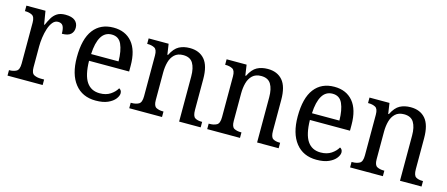

<svg xmlns="http://www.w3.org/2000/svg" viewBox="-42 -978 3307 1420"><g transform="rotate(15 1612.0 -268.0)"><path d="M29 0V-42H32Q63 -42 85 -54Q107 -66 107 -114V-426Q107 -471 85 -482.5Q63 -494 33 -494H30V-536H176L193 -434H197Q210 -464 225 -489.5Q240 -515 264 -530.5Q288 -546 327 -546Q377 -546 401 -526Q425 -506 425 -472Q425 -441 404.5 -422Q384 -403 337 -403Q337 -444 326 -462.5Q315 -481 288 -481Q264 -481 247 -460Q230 -439 219.5 -406.5Q209 -374 204 -337.5Q199 -301 199 -270V-109Q199 -64 221 -53Q243 -42 273 -42H298V0Z M705 10Q603 10 546 -62Q489 -134 489 -264Q489 -405 543 -475.5Q597 -546 696 -546Q787 -546 838.5 -485Q890 -424 890 -306V-262H583Q585 -152 619.5 -101Q654 -50 721 -50Q769 -50 802 -72Q835 -94 851 -123Q859 -120 865 -111.5Q871 -103 871 -90Q871 -70 853 -46.5Q835 -23 798.5 -6.5Q762 10 705 10ZM795 -314Q794 -395 772 -444Q750 -493 696 -493Q644 -493 616.5 -447Q589 -401 585 -314Z M961 0V-42H969Q1000 -42 1022 -54Q1044 -66 1044 -114V-426Q1044 -471 1022.5 -482.5Q1001 -494 971 -494H966V-536H1119L1131 -455H1136Q1163 -509 1198 -527.5Q1233 -546 1280 -546Q1353 -546 1393.5 -499Q1434 -452 1434 -350V-114Q1434 -66 1453 -54Q1472 -42 1503 -42H1508V0H1343V-346Q1343 -410 1321 -446.5Q1299 -483 1246 -483Q1204 -483 1179.5 -460Q1155 -437 1145 -400Q1135 -363 1135 -320V-109Q1135 -64 1156 -53Q1177 -42 1207 -42H1212V0Z M1558 0V-42H1566Q1597 -42 1619 -54Q1641 -66 1641 -114V-426Q1641 -471 1619.5 -482.5Q1598 -494 1568 -494H1563V-536H1716L1728 -455H1733Q1760 -509 1795 -527.5Q1830 -546 1877 -546Q1950 -546 1990.5 -499Q2031 -452 2031 -350V-114Q2031 -66 2050 -54Q2069 -42 2100 -42H2105V0H1940V-346Q1940 -410 1918 -446.5Q1896 -483 1843 -483Q1801 -483 1776.5 -460Q1752 -437 1742 -400Q1732 -363 1732 -320V-109Q1732 -64 1753 -53Q1774 -42 1804 -42H1809V0Z M2396 10Q2294 10 2237 -62Q2180 -134 2180 -264Q2180 -405 2234 -475.5Q2288 -546 2387 -546Q2478 -546 2529.5 -485Q2581 -424 2581 -306V-262H2274Q2276 -152 2310.5 -101Q2345 -50 2412 -50Q2460 -50 2493 -72Q2526 -94 2542 -123Q2550 -120 2556 -111.5Q2562 -103 2562 -90Q2562 -70 2544 -46.5Q2526 -23 2489.5 -6.5Q2453 10 2396 10ZM2486 -314Q2485 -395 2463 -444Q2441 -493 2387 -493Q2335 -493 2307.5 -447Q2280 -401 2276 -314Z M2652 0V-42H2660Q2691 -42 2713 -54Q2735 -66 2735 -114V-426Q2735 -471 2713.5 -482.5Q2692 -494 2662 -494H2657V-536H2810L2822 -455H2827Q2854 -509 2889 -527.5Q2924 -546 2971 -546Q3044 -546 3084.5 -499Q3125 -452 3125 -350V-114Q3125 -66 3144 -54Q3163 -42 3194 -42H3199V0H3034V-346Q3034 -410 3012 -446.5Q2990 -483 2937 -483Q2895 -483 2870.5 -460Q2846 -437 2836 -400Q2826 -363 2826 -320V-109Q2826 -64 2847 -53Q2868 -42 2898 -42H2903V0Z"/></g></svg>

Font: Noto Serif Khmer SemiCondensed
Style: Regular
Weight: 400
Width: 4
Designer: Danh Hong and the Monotype Design Team
Foundry: Monotype Imaging Inc.
Version: Version 2.004; ttfautohint (v1.8.4.7-5d5b)